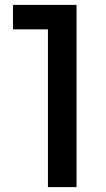

<svg xmlns="http://www.w3.org/2000/svg" viewBox="-20 -765 432 785"><path d="M176 0H293V-745H33V-645H176Z"/></svg>

Font: Custom Plus Jakarta Sans SemiBold
Style: Regular
Weight: 600
Designer: Gumpita Rahayu & FullSphere
Foundry: Tokotype & FullSphere
Version: Version 1.001;hotconv 1.0.117;makeotfexe 2.5.65602